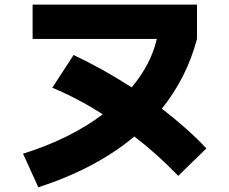

<svg xmlns="http://www.w3.org/2000/svg" viewBox="-20 -758 978 819"><path d="M418.5 -270.5Q310.1 -339.4 203.1 -383.8L293.9 -523.4Q417.5 -465.3 541.5 -385.3Q624 -483.4 648.9 -591.8H119.1V-738.3H820.3V-591.8Q776.4 -426.3 670.4 -294.4Q780.3 -210 860.4 -125L740.2 -7.8Q653.3 -98.6 553.2 -175.8Q389.6 -39.1 143.6 41L78.1 -102.5Q176.3 -132.8 262.5 -175.3Q348.6 -217.8 418.5 -270.5Z"/></svg>

Font: Pretendard JP Black
Style: Regular
Weight: 900
Designer: Base glyphs from Inter by Rasmus Andersson; Hangeul glyphs from Noto Sans CJK(Source Han Sans) by Jang Soo-young and Kan
Foundry: Kil Hyung-jin
Version: Version 1.309